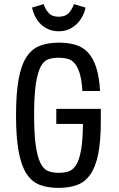

<svg xmlns="http://www.w3.org/2000/svg" viewBox="-20 -905 581 935"><path d="M254.1 -301.4H383.9Q383.1 -219.6 374.4 -172.1Q365.6 -124.7 350 -100.6Q334.4 -76.4 313 -69.9Q291.6 -63.4 265.6 -63.4Q238 -63.4 215.8 -71.4Q193.6 -79.3 178.3 -108.4Q163 -137.6 154.6 -193.6Q146.1 -249.6 146.1 -345Q146.1 -441.1 154.6 -496.6Q163 -552 178.1 -580.4Q193.3 -608.9 215.4 -616.4Q237.4 -623.9 264.7 -623.9Q287.4 -623.9 307.2 -619.3Q327 -614.7 342.2 -598Q357.4 -581.3 367.6 -549.1Q377.9 -517 381.4 -461.9H467.4Q463.1 -532.7 448.1 -578.1Q433 -623.4 407.7 -650.1Q382.4 -676.7 346.9 -687Q311.4 -697.3 267.3 -697.3Q213.4 -697.3 174.2 -682.1Q135 -667 109.2 -627.8Q83.4 -588.6 70.8 -519.9Q58.1 -451.1 58.1 -343.3Q58.1 -236.1 70.8 -167.4Q83.4 -98.7 108.9 -59.4Q134.3 -20 173.1 -5Q212 10 264.9 10Q315.7 10 354.3 -3.9Q392.9 -17.7 419 -54.1Q445.1 -90.6 458.1 -153.9Q471 -217.1 471 -315V-374.9H254.1ZM266 -752.7Q294.9 -752.7 317.6 -763.4Q340.4 -774.1 356.4 -790.8Q372.4 -807.4 382.6 -827.9Q392.9 -848.3 396.3 -868L340 -884.9Q330.7 -857.9 314.1 -840.7Q297.4 -823.6 265.9 -823.6Q234 -823.6 217.9 -840.7Q201.7 -857.9 192.4 -884.9L135.9 -868Q140 -848.3 149.7 -827.7Q159.4 -807.1 175.3 -790.6Q191.1 -774.1 213.9 -763.4Q236.7 -752.7 266 -752.7Z"/></svg>

Font: Secuela Black
Style: Regular
Weight: 900
Designer: Fernando Haro
Foundry: deFharo
Version: Version 1.704